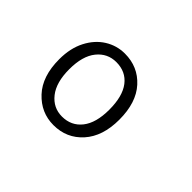

<svg xmlns="http://www.w3.org/2000/svg" viewBox="-71 -826 556 556"><g transform="rotate(45 207.0 -547.5)"><path d="M56 -548Q56 -593 73 -626Q90 -659 118 -676.5Q146 -694 179 -694Q233 -694 268 -655.5Q303 -617 303 -547Q303 -479 268 -440Q233 -401 179 -401Q128 -401 92 -439.5Q56 -478 56 -548ZM262 -547Q262 -602 240 -630.5Q218 -659 179 -659Q143 -659 120 -630.5Q97 -602 97 -548Q97 -494 120 -465Q143 -436 179 -436Q217 -436 239.5 -464.5Q262 -493 262 -547Z"/></g></svg>

Font: Fira Sans Extra Condensed ExtraLight
Style: Regular
Weight: 275
Width: 1
Designer: Carrois Corporate & Edenspiekermann AG
Foundry: Carrois Corporate GbR & Edenspiekermann AG
Version: Version 4.203